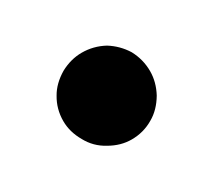

<svg xmlns="http://www.w3.org/2000/svg" viewBox="-58 -582 461 414"><g transform="rotate(-30 172.5 -375.0)"><path d="M172 -267Q145 -267 119 -282Q93 -296 79 -322Q64 -348 64 -375Q64 -405 79 -430Q92 -453 119 -469Q145 -483 172 -483Q201 -483 227 -469Q251 -454 266 -430Q280 -404 280 -375Q280 -348 266 -322Q250 -295 227 -282Q202 -267 172 -267Z"/></g></svg>

Font: MaokenZhuyuanTi
Style: Regular
Weight: 400
Designer: Fontworks Inc & LongZhuTi team: ZERO子、时光羊、荆南、频凡、刘鹏、Little White Dog、帆影Magmeta、奈白不弍、白日月球、ChaoTawei、雨三（排名不分先后）
Version: Version 1.000; 20230222